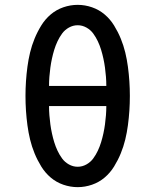

<svg xmlns="http://www.w3.org/2000/svg" viewBox="-20 -763 640 791"><path d="M300 8Q270 8 241 -2Q212 -12 189 -31.5Q166 -51 150 -77Q134 -103 122.5 -131Q111 -159 104 -188Q97 -217 93 -247Q89 -277 87 -307Q85 -337 85 -368Q85 -398 87 -428Q89 -458 93 -488Q97 -518 104 -547Q111 -576 122.5 -604Q134 -632 150 -658Q166 -684 189 -703.5Q212 -723 241 -733Q270 -743 300 -743Q330 -743 359 -733Q388 -723 411 -703.5Q434 -684 450 -658Q466 -632 477.5 -604Q489 -576 496 -547Q503 -518 507 -488Q511 -458 513 -428Q515 -398 515 -368Q515 -337 513 -307Q511 -277 507 -247Q503 -217 496 -188Q489 -159 477.5 -131Q466 -103 450 -77Q434 -51 411 -31.5Q388 -12 359 -2Q330 8 300 8ZM418 -409Q418 -428 416.5 -447Q415 -466 412.5 -484.5Q410 -503 406 -521.5Q402 -540 396.5 -558Q391 -576 383 -593Q375 -610 364 -625Q353 -640 336 -649.5Q319 -659 300 -659Q281 -659 264 -649.5Q247 -640 236 -625Q225 -610 217 -593Q209 -576 203.5 -558Q198 -540 194 -521.5Q190 -503 187.5 -484.5Q185 -466 183.5 -447Q182 -428 182 -409ZM300 -76Q319 -76 336 -85.5Q353 -95 364 -110Q375 -125 383 -142Q391 -159 396.5 -177Q402 -195 406 -213.5Q410 -232 412.5 -250.5Q415 -269 416.5 -288Q418 -307 418 -326H182Q182 -307 183.5 -288Q185 -269 187.5 -250.5Q190 -232 194 -213.5Q198 -195 203.5 -177Q209 -159 217 -142Q225 -125 236 -110Q247 -95 264 -85.5Q281 -76 300 -76Z"/></svg>

Font: Iosevka SS04 Medium Extended
Style: Regular
Weight: 500
Width: 7
Monospace: yes
Designer: Belleve Invis
Foundry: Belleve Invis
Version: Version 19.0.0; ttfautohint (v1.8.4)